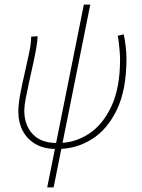

<svg xmlns="http://www.w3.org/2000/svg" viewBox="-20 -638 618 838"><path d="M186 180 346 -618H374L214 180ZM224 12Q171 12 134.5 -9.5Q98 -31 79 -67.5Q60 -104 60 -150Q60 -183 68.5 -228Q77 -273 88 -320Q99 -367 107.5 -408.5Q116 -450 116 -478L144 -480Q144 -460 138 -426.5Q132 -393 123.5 -354.5Q115 -316 106.5 -277.5Q98 -239 92 -207Q86 -175 86 -156Q86 -92 122.5 -53Q159 -14 226 -14ZM234 12 236 -14Q306 -14 367 -53.5Q428 -93 466 -173.5Q504 -254 504 -378Q504 -394 502.5 -412Q501 -430 499 -448.5Q497 -467 494 -482L520 -488Q525 -466 528.5 -436Q532 -406 532 -382Q532 -247 490.5 -160Q449 -73 381 -30.5Q313 12 234 12Z"/></svg>

Font: Source Sans Variable
Style: Italic
Weight: 200
Italic angle: -11°
Designer: Paul D. Hunt
Foundry: Adobe Systems Incorporated
Version: Version 3.006;hotconv 1.0.111;makeotfexe 2.5.65597